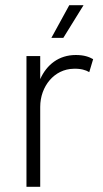

<svg xmlns="http://www.w3.org/2000/svg" viewBox="-20 -720 398 740"><path d="M302 -700H247L178 -574H224ZM272 -508C207 -508 160 -471 135 -415V-504H82V0H135V-308C135 -387 189 -454 264 -455C291 -456 311 -450 324 -442L339 -492C323 -501 304 -508 272 -508Z"/></svg>

Font: Arthouse Owned Light
Style: Regular
Weight: 300
Designer: Jeremy Tribby
Foundry: Tribby Type
Version: Version 1.000;PS 001.000;hotconv 1.0.88;makeotf.lib2.5.64775